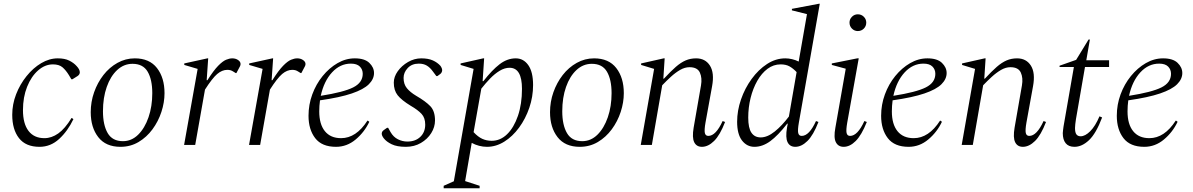

<svg xmlns="http://www.w3.org/2000/svg" viewBox="-20 -770 6336 1020"><path d="M190 10Q117 10 81 -36Q45 -82 45 -160Q45 -216 65.5 -269Q86 -322 121 -365.5Q156 -409 199 -434.5Q242 -460 287 -460Q324 -460 348 -448Q372 -436 387 -419Q404 -401 404 -386Q404 -374 392 -366L365 -349H359L346 -371Q330 -397 312 -412.5Q294 -428 261 -428Q219 -428 182.5 -396Q146 -364 124 -309Q102 -254 102 -185Q102 -113 131.5 -74.5Q161 -36 216 -36Q254 -36 289.5 -61Q325 -86 360 -143H362L370 -137Q340 -74 294.5 -32Q249 10 190 10Z M620 10Q542 10 502 -41.5Q462 -93 462 -174Q462 -229 480 -280Q498 -331 529.5 -371.5Q561 -412 604 -436Q647 -460 696 -460Q774 -460 814 -408.5Q854 -357 854 -275Q854 -226 837.5 -175.5Q821 -125 790 -83Q759 -41 716 -15.5Q673 10 620 10ZM633 -20Q679 -20 714 -54.5Q749 -89 769 -147Q789 -205 789 -275Q789 -347 764.5 -389Q740 -431 684 -431Q638 -431 602.5 -398Q567 -365 547 -308Q527 -251 527 -179Q527 -106 552 -63Q577 -20 633 -20Z M958 0 1030 -404 959 -425V-433L1082 -460H1086L1078 -344H1082Q1115 -396 1139 -420.5Q1163 -445 1181 -452.5Q1199 -460 1214 -460Q1232 -460 1245 -451Q1258 -442 1258 -430Q1258 -424 1255 -418L1236 -382H1232L1219 -390Q1206 -399 1188 -399Q1160 -399 1134 -377Q1108 -355 1069 -294L1017 0Z M1303 0 1375 -404 1304 -425V-433L1427 -460H1431L1423 -344H1427Q1460 -396 1484 -420.5Q1508 -445 1526 -452.5Q1544 -460 1559 -460Q1577 -460 1590 -451Q1603 -442 1603 -430Q1603 -424 1600 -418L1581 -382H1577L1564 -390Q1551 -399 1533 -399Q1505 -399 1479 -377Q1453 -355 1414 -294L1362 0Z M1765 10Q1690 10 1654.5 -36Q1619 -82 1619 -155Q1619 -214 1639 -268.5Q1659 -323 1694 -366Q1729 -409 1773 -434.5Q1817 -460 1865 -460Q1917 -460 1942 -436Q1967 -412 1967 -382Q1967 -350 1939.5 -322.5Q1912 -295 1849 -273.5Q1786 -252 1680 -237Q1676 -208 1676 -178Q1676 -110 1706 -73Q1736 -36 1792 -36Q1872 -36 1932 -129H1934L1942 -123Q1916 -68 1869.5 -29Q1823 10 1765 10ZM1844 -432Q1787 -432 1744 -385.5Q1701 -339 1684 -261Q1805 -280 1856 -305.5Q1907 -331 1907 -378Q1907 -401 1891.5 -416.5Q1876 -432 1844 -432Z M2136 10Q2089 10 2061 -3.5Q2033 -17 2019 -35Q2008 -49 2008 -60Q2008 -64 2010 -69Q2012 -74 2019 -79L2036 -91H2042L2055 -68Q2070 -42 2094 -30Q2118 -18 2144 -18Q2187 -18 2213 -43Q2239 -68 2239 -108Q2239 -144 2219.5 -165Q2200 -186 2162 -208Q2113 -238 2092.5 -264Q2072 -290 2072 -331Q2072 -362 2093 -391.5Q2114 -421 2147.5 -440.5Q2181 -460 2218 -460Q2255 -460 2279.5 -449Q2304 -438 2320 -420Q2329 -407 2329 -397Q2329 -392 2326.5 -386.5Q2324 -381 2319 -377L2304 -366H2298L2280 -390Q2265 -411 2247.5 -421.5Q2230 -432 2205 -432Q2168 -432 2146 -408.5Q2124 -385 2124 -356Q2124 -323 2141.5 -301.5Q2159 -280 2191 -261Q2241 -232 2266 -206Q2291 -180 2291 -130Q2291 -95 2271 -63Q2251 -31 2216 -10.5Q2181 10 2136 10Z M2337 230V217L2391 193L2496 -404L2427 -425V-433L2547 -460H2552L2544 -339H2548Q2594 -398 2634.5 -429Q2675 -460 2720 -460Q2761 -460 2786.5 -424Q2812 -388 2812 -318Q2812 -256 2792 -197.5Q2772 -139 2737.5 -92Q2703 -45 2659 -17.5Q2615 10 2567 10Q2546 10 2525 4.5Q2504 -1 2486 -11L2451 192L2528 217V230ZM2687 -410Q2661 -410 2634.5 -394Q2608 -378 2583.5 -352.5Q2559 -327 2537 -299L2496 -68Q2519 -43 2542 -32.5Q2565 -22 2592 -22Q2638 -22 2674 -57Q2710 -92 2731.5 -154.5Q2753 -217 2753 -298Q2753 -410 2687 -410Z M3060 10Q2982 10 2942 -41.5Q2902 -93 2902 -174Q2902 -229 2920 -280Q2938 -331 2969.5 -371.5Q3001 -412 3044 -436Q3087 -460 3136 -460Q3214 -460 3254 -408.5Q3294 -357 3294 -275Q3294 -226 3277.5 -175.5Q3261 -125 3230 -83Q3199 -41 3156 -15.5Q3113 10 3060 10ZM3073 -20Q3119 -20 3154 -54.5Q3189 -89 3209 -147Q3229 -205 3229 -275Q3229 -347 3204.5 -389Q3180 -431 3124 -431Q3078 -431 3042.5 -398Q3007 -365 2987 -308Q2967 -251 2967 -179Q2967 -106 2992 -63Q3017 -20 3073 -20Z M3384 0 3455 -404 3386 -425V-433L3506 -460H3511L3504 -352H3507Q3543 -391 3570 -414.5Q3597 -438 3622.5 -449Q3648 -460 3678 -460Q3727 -460 3751.5 -421.5Q3776 -383 3763 -312L3728 -119Q3721 -79 3724.5 -63.5Q3728 -48 3743 -48Q3783 -48 3819 -127L3832 -122Q3805 -52 3773.5 -21Q3742 10 3709 10Q3680 10 3668 -14.5Q3656 -39 3665 -92L3704 -316Q3711 -356 3698 -384.5Q3685 -413 3643 -413Q3618 -413 3593 -398.5Q3568 -384 3544 -362Q3520 -340 3498 -317L3443 0Z M3988 10Q3948 10 3922 -23.5Q3896 -57 3896 -123Q3896 -182 3916.5 -241.5Q3937 -301 3973 -350.5Q4009 -400 4055 -430Q4101 -460 4152 -460Q4170 -460 4188.5 -455.5Q4207 -451 4223 -443L4267 -695L4187 -715V-723L4330 -750H4335L4224 -119Q4217 -79 4220.5 -63.5Q4224 -48 4239 -48Q4279 -48 4315 -127L4328 -122Q4301 -52 4269.5 -21Q4238 10 4205 10Q4176 10 4164 -14.5Q4152 -39 4161 -92L4165 -113H4162Q4113 -50 4072 -20Q4031 10 3988 10ZM3955 -145Q3955 -90 3972 -65Q3989 -40 4021 -40Q4057 -40 4096 -71.5Q4135 -103 4171 -151L4212 -387Q4193 -407 4174 -417.5Q4155 -428 4127 -428Q4089 -428 4057.5 -404.5Q4026 -381 4003 -340.5Q3980 -300 3967.5 -249.5Q3955 -199 3955 -145Z M4537 -605Q4519 -605 4506 -618Q4493 -631 4493 -650Q4493 -668 4506 -681Q4519 -694 4537 -694Q4556 -694 4569 -681Q4582 -668 4582 -650Q4582 -631 4569 -618Q4556 -605 4537 -605ZM4462 10Q4433 10 4420.5 -14.5Q4408 -39 4418 -92L4473 -405L4399 -425V-433L4534 -460H4542L4481 -119Q4474 -79 4477.5 -63.5Q4481 -48 4496 -48Q4536 -48 4572 -127L4585 -122Q4557 -52 4526 -21Q4495 10 4462 10Z M4807 10Q4732 10 4696.5 -36Q4661 -82 4661 -155Q4661 -214 4681 -268.5Q4701 -323 4736 -366Q4771 -409 4815 -434.5Q4859 -460 4907 -460Q4959 -460 4984 -436Q5009 -412 5009 -382Q5009 -350 4981.5 -322.5Q4954 -295 4891 -273.5Q4828 -252 4722 -237Q4718 -208 4718 -178Q4718 -110 4748 -73Q4778 -36 4834 -36Q4914 -36 4974 -129H4976L4984 -123Q4958 -68 4911.5 -29Q4865 10 4807 10ZM4886 -432Q4829 -432 4786 -385.5Q4743 -339 4726 -261Q4847 -280 4898 -305.5Q4949 -331 4949 -378Q4949 -401 4933.5 -416.5Q4918 -432 4886 -432Z M5089 0 5160 -404 5091 -425V-433L5211 -460H5216L5209 -352H5212Q5248 -391 5275 -414.5Q5302 -438 5327.5 -449Q5353 -460 5383 -460Q5432 -460 5456.5 -421.5Q5481 -383 5468 -312L5433 -119Q5426 -79 5429.5 -63.5Q5433 -48 5448 -48Q5488 -48 5524 -127L5537 -122Q5510 -52 5478.5 -21Q5447 10 5414 10Q5385 10 5373 -14.5Q5361 -39 5370 -92L5409 -316Q5416 -356 5403 -384.5Q5390 -413 5348 -413Q5323 -413 5298 -398.5Q5273 -384 5249 -362Q5225 -340 5203 -317L5148 0Z M5688 10Q5657 10 5641.5 -9Q5626 -28 5626 -63Q5626 -70 5627.5 -79Q5629 -88 5630 -98L5685 -414H5609V-421L5697 -452L5763 -560H5770L5751 -450H5872V-414H5744L5696 -137Q5694 -123 5692.5 -111Q5691 -99 5691 -90Q5691 -66 5698.5 -56Q5706 -46 5721 -46Q5745 -46 5772 -73Q5799 -100 5821 -152L5835 -146Q5803 -61 5765.5 -25.5Q5728 10 5688 10Z M6059 10Q5984 10 5948.5 -36Q5913 -82 5913 -155Q5913 -214 5933 -268.5Q5953 -323 5988 -366Q6023 -409 6067 -434.5Q6111 -460 6159 -460Q6211 -460 6236 -436Q6261 -412 6261 -382Q6261 -350 6233.5 -322.5Q6206 -295 6143 -273.5Q6080 -252 5974 -237Q5970 -208 5970 -178Q5970 -110 6000 -73Q6030 -36 6086 -36Q6166 -36 6226 -129H6228L6236 -123Q6210 -68 6163.5 -29Q6117 10 6059 10ZM6138 -432Q6081 -432 6038 -385.5Q5995 -339 5978 -261Q6099 -280 6150 -305.5Q6201 -331 6201 -378Q6201 -401 6185.5 -416.5Q6170 -432 6138 -432Z"/></svg>

Font: Spectral Light
Style: Italic
Weight: 300
Italic angle: -10°
Designer: Jean-Baptiste Levee
Foundry: Production Type
Version: Version 2.001